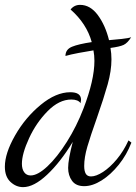

<svg xmlns="http://www.w3.org/2000/svg" viewBox="-36 -739 560 789"><path d="M-16 -54Q-16 -109 26 -182.5Q68 -256 131 -308Q194 -360 253 -360Q297 -360 297 -329Q297 -325 295 -315Q285 -330 257 -330Q207 -330 160 -282.5Q113 -235 83.5 -171Q54 -107 54 -66Q54 -44 63.5 -31Q73 -18 90 -18Q119 -18 159 -55.5Q199 -93 239 -156.5Q279 -220 307 -293Q352 -410 352 -489Q352 -512 348 -532Q322 -528 287.5 -521.5Q253 -515 233 -509Q233 -536 260 -547Q287 -558 341 -566Q320 -642 254 -700Q269 -719 293 -719Q335 -719 366 -677Q397 -635 412 -574Q437 -576 464.5 -579Q492 -582 503 -586Q488 -562 472 -554.5Q456 -547 418 -542Q422 -519 422 -495Q422 -448 406.5 -392.5Q391 -337 362 -254Q336 -181 323 -136.5Q310 -92 310 -57Q310 -36 316.5 -25Q323 -14 338 -14Q359 -14 387.5 -32.5Q416 -51 444 -84.5Q472 -118 492 -162L504 -153Q485 -103 452 -62Q419 -21 381.5 2.5Q344 26 310 26Q276 26 260 4Q244 -18 244 -49Q244 -83 263 -156Q212 -72 157.5 -21Q103 30 59 30Q30 30 7 8.5Q-16 -13 -16 -54Z"/></svg>

Font: Dancing Script
Style: Regular
Weight: 400
Designer: Pablo Impallari
Foundry: Pablo Impallari
Version: Version 2.000